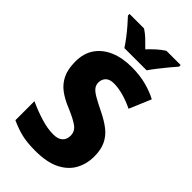

<svg xmlns="http://www.w3.org/2000/svg" viewBox="-282 -1013 1105 1105"><g transform="rotate(45 270.5 -460.5)"><path d="M510 -207Q510 -146 482.5 -96.5Q455 -47 397 -18.5Q339 10 247 10Q179 10 134 -1Q89 -12 41 -34V-189Q95 -164 150.5 -147Q206 -130 252 -130Q292 -130 310.5 -148Q329 -166 329 -195Q329 -230 301.5 -251Q274 -272 208 -300Q158 -320 122 -346.5Q86 -373 66 -413.5Q46 -454 46 -518Q46 -584 78 -630Q110 -676 166.5 -700Q223 -724 298 -724Q364 -724 417 -710Q470 -696 511 -674L455 -541Q412 -562 370 -573.5Q328 -585 293 -585Q258 -585 241.5 -568Q225 -551 225 -525Q225 -504 237.5 -488.5Q250 -473 279 -456.5Q308 -440 357 -416Q406 -392 440 -365Q474 -338 492 -300Q510 -262 510 -207ZM489 -931V-918Q473 -900 451.5 -874Q430 -848 408.5 -820.5Q387 -793 372 -771H191Q177 -793 156 -820.5Q135 -848 113 -873.5Q91 -899 73 -918V-931H191Q216 -915 236 -895.5Q256 -876 281 -851Q305 -876 326.5 -895.5Q348 -915 373 -931Z"/></g></svg>

Font: Noto Sans Disp ExtBd
Style: Regular
Weight: 800
Designer: Monotype Design Team
Foundry: Monotype Imaging Inc.
Version: Version 2.000;GOOG;noto-source:20170915:90ef993387c0; ttfaut